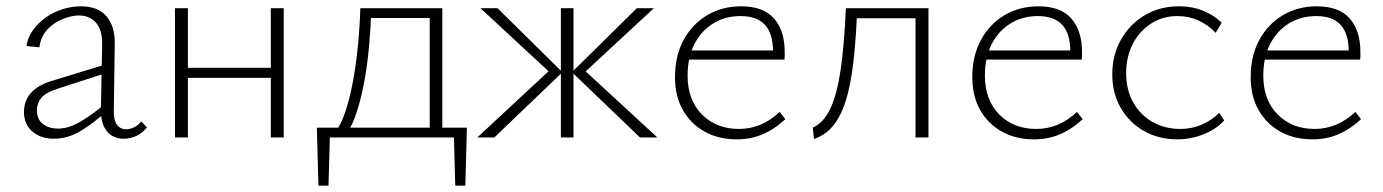

<svg xmlns="http://www.w3.org/2000/svg" viewBox="-20 -436 4386 609"><path d="M372 4Q338 4 318.5 -20.5Q299 -45 300 -92L304 -291Q305 -325 296 -345.5Q287 -366 270 -376.5Q253 -387 231 -387Q207 -387 178.5 -375.5Q150 -364 129.5 -341.5Q109 -319 105 -286L64 -290Q68 -318 85 -341Q102 -364 126 -381Q150 -398 179 -407Q208 -416 237 -416Q291 -416 318 -384Q345 -352 344 -297L341 -85Q340 -56 350.5 -41Q361 -26 381 -26Q393 -26 406 -32.5Q419 -39 428 -51L446 -32Q433 -15 414 -5.5Q395 4 372 4ZM151 4Q109 4 82.5 -19Q56 -42 56 -81Q56 -104 65.5 -123Q75 -142 96.5 -157.5Q118 -173 156 -183L323 -234L328 -208L167 -156Q125 -143 111 -125.5Q97 -108 97 -87Q97 -57 116.5 -42.5Q136 -28 164 -28Q197 -28 234 -49.5Q271 -71 314 -107L325 -89Q283 -50 240 -23Q197 4 151 4Z M839 0V-410H880V0ZM535 0V-410H576V0ZM554 -189V-221H860V-189Z M1042 -15Q1061 -39 1075 -80.5Q1089 -122 1099 -175Q1109 -228 1115 -288Q1121 -348 1123 -410H1158Q1156 -348 1150.5 -288Q1145 -228 1135 -175Q1125 -122 1111.5 -80.5Q1098 -39 1081 -15ZM990 153 985 -31H1027L1022 153ZM1003 0 993 -31H1461L1443 0ZM1424 153 1419 -31H1461L1456 153ZM1343 0V-410H1383V0ZM1144 -379V-410H1361V-379Z M2010 0 1794 -207 2000 -410H2054L1822 -195V-224L2065 0ZM1494 0 1735 -224V-196L1504 -410H1558L1764 -207L1548 0ZM1759 0V-410H1799V0Z M2317 6Q2259 6 2215 -18.5Q2171 -43 2146 -87Q2121 -131 2121 -191Q2121 -259 2148.5 -309.5Q2176 -360 2223.5 -388Q2271 -416 2331 -416Q2401 -416 2435 -377.5Q2469 -339 2469 -271Q2469 -265 2469 -259Q2469 -253 2468 -247H2432V-271Q2432 -329 2406.5 -357Q2381 -385 2329 -385Q2280 -385 2242 -361.5Q2204 -338 2182.5 -296Q2161 -254 2161 -196Q2161 -119 2206.5 -73Q2252 -27 2324 -27Q2359 -27 2391 -40Q2423 -53 2453 -81L2471 -58Q2445 -34 2419.5 -20Q2394 -6 2369 0Q2344 6 2317 6ZM2150 -247 2156 -276H2461V-247Z M2562 5 2558 -31Q2593 -47 2614 -92Q2635 -137 2646.5 -215.5Q2658 -294 2663 -410H2699Q2696 -331 2690 -269Q2684 -207 2674 -160Q2664 -113 2648.5 -79.5Q2633 -46 2612 -25.5Q2591 -5 2562 5ZM2884 0V-410H2925V0ZM2684 -378V-410H2902V-378Z M3260 6Q3202 6 3158 -18.5Q3114 -43 3089 -87Q3064 -131 3064 -191Q3064 -259 3091.5 -309.5Q3119 -360 3166.5 -388Q3214 -416 3274 -416Q3344 -416 3378 -377.5Q3412 -339 3412 -271Q3412 -265 3412 -259Q3412 -253 3411 -247H3375V-271Q3375 -329 3349.5 -357Q3324 -385 3272 -385Q3223 -385 3185 -361.5Q3147 -338 3125.5 -296Q3104 -254 3104 -196Q3104 -119 3149.5 -73Q3195 -27 3267 -27Q3302 -27 3334 -40Q3366 -53 3396 -81L3414 -58Q3388 -34 3362.5 -20Q3337 -6 3312 0Q3287 6 3260 6ZM3093 -247 3099 -276H3404V-247Z M3715 6Q3655 6 3608.5 -20.5Q3562 -47 3535 -93.5Q3508 -140 3508 -200Q3508 -262 3536 -311Q3564 -360 3611.5 -388Q3659 -416 3720 -416Q3761 -416 3795 -402.5Q3829 -389 3855 -364L3836 -332Q3812 -357 3781.5 -371Q3751 -385 3715 -385Q3667 -385 3630 -360.5Q3593 -336 3572.5 -295.5Q3552 -255 3552 -204Q3552 -151 3574.5 -111Q3597 -71 3636 -49Q3675 -27 3724 -27Q3760 -27 3791.5 -40.5Q3823 -54 3847 -78L3863 -54Q3844 -33 3819 -20Q3794 -7 3768 -0.5Q3742 6 3715 6Z M4143 6Q4085 6 4041 -18.5Q3997 -43 3972 -87Q3947 -131 3947 -191Q3947 -259 3974.5 -309.5Q4002 -360 4049.5 -388Q4097 -416 4157 -416Q4227 -416 4261 -377.5Q4295 -339 4295 -271Q4295 -265 4295 -259Q4295 -253 4294 -247H4258V-271Q4258 -329 4232.5 -357Q4207 -385 4155 -385Q4106 -385 4068 -361.5Q4030 -338 4008.5 -296Q3987 -254 3987 -196Q3987 -119 4032.5 -73Q4078 -27 4150 -27Q4185 -27 4217 -40Q4249 -53 4279 -81L4297 -58Q4271 -34 4245.5 -20Q4220 -6 4195 0Q4170 6 4143 6ZM3976 -247 3982 -276H4287V-247Z"/></svg>

Font: Ysabeau ExtraLight
Style: Regular
Weight: 250
Designer: Christian Thalmann (Catharsis Fonts)
Version: Version 2.002